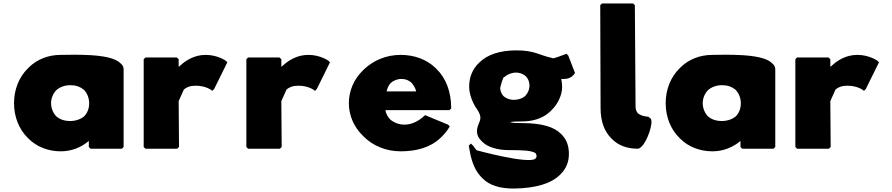

<svg xmlns="http://www.w3.org/2000/svg" viewBox="-20 -852 5152 1109"><path d="M306 -332C326 -349 354 -360 386 -360C417 -360 442 -352 465 -333C483 -314 495 -287 495 -256C495 -226 486 -201 466 -180C447 -164 418 -153 386 -153C352 -153 326 -162 305 -180C288 -198 275 -225 275 -256C275 -286 287 -312 306 -332ZM681 -482 673 -489C615 -546 392 -535 331 -535C258 -535 195 -509 149 -465L141 -457C90 -407 61 -335 61 -256C61 -177 90 -105 140 -56L147 -49C192 -5 257 22 331 22C395 22 451 -2 493 -38V-3L503 7H684L694 -3V-451C694 -463 690 -473 681 -482Z M1013 -467C1012 -466 1013 -466 1012 -465V-510L1001 -520H820L810 -510V-3L820 7H1004L1014 -3L1012 -268L1042 -335C1057 -348 1078 -357 1110 -357C1171 -357 1203 -330 1203 -330L1206 -327L1217 -338L1293 -492L1283 -502C1283 -502 1236 -535 1168 -535C1100 -535 1050 -500 1022 -474Z M1606 -467C1605 -466 1606 -466 1605 -465V-510L1594 -520H1413L1403 -510V-3L1413 7H1597L1607 -3L1605 -268L1635 -335C1650 -348 1671 -357 1703 -357C1764 -357 1796 -330 1796 -330L1799 -327L1810 -338L1886 -492L1876 -502C1876 -502 1829 -535 1761 -535C1693 -535 1643 -500 1615 -474Z M2237 -373C2253 -386 2272 -396 2299 -396C2322 -396 2340 -389 2357 -374C2368 -361 2379 -345 2384 -324H2213C2217 -341 2223 -358 2237 -373ZM2433 -185C2358 -113 2278 -124 2234 -162C2220 -176 2209 -196 2206 -216H2576L2586 -225V-228C2586 -325 2554 -402 2502 -453L2495 -460C2444 -509 2373 -535 2294 -535C2211 -535 2137 -503 2083 -452L2075 -444C2025 -395 1995 -329 1995 -256C1995 -184 2025 -118 2075 -69L2082 -62C2134 -10 2210 22 2294 22C2386 22 2467 0 2526 -57L2534 -65C2549 -80 2564 -98 2576 -119L2578 -122L2568 -132L2435 -187Z M2759 -40 2767 -32C2797 -2 2855 15 2917 15C2998 15 3051 17 3074 33C3076 36 3078 41 3079 47C3080 54 3078 58 3072 65C3030 97 2733 16 2733 16C2726 8 2718 -3 2712 -12H2711L2700 -23L2688 -11V-8C2698 54 2713 123 2760 171L2768 179C2805 216 2862 238 2952 237C3075 235 3163 208 3213 159L3220 152C3251 121 3266 82 3266 37C3266 -5 3255 -43 3226 -73L3219 -80C3181 -118 3111 -141 2996 -141C2962 -141 2942 -141 2926 -147C2940 -150 2961 -150 3010 -151C3078 -154 3125 -177 3158 -208L3166 -216C3206 -255 3223 -304 3226 -334C3228 -352 3226 -373 3222 -396C3237 -395 3267 -395 3285 -412L3292 -418C3295 -421 3298 -425 3300 -429L3301 -431L3262 -532L3251 -542L3248 -540C3248 -540 3172 -510 3173 -516C3090 -534 3069 -562 2957 -561C2868 -560 2796 -537 2751 -493L2744 -486C2710 -453 2690 -407 2690 -352C2690 -282 2734 -223 2734 -223C2780 -156 2735 -149 2735 -93C2735 -72 2744 -55 2759 -40ZM2893 -407C2907 -419 2927 -429 2948 -432C2976 -435 2999 -427 3017 -412C3028 -400 3037 -384 3038 -365C3040 -340 3031 -317 3015 -299C3002 -287 2983 -278 2959 -276C2932 -273 2907 -281 2888 -297C2877 -309 2870 -325 2869 -343C2869 -346 2886 -414 2893 -407Z M3681 -1 3688 -8C3718 -37 3757 -145 3738 -167L3736 -169H3735L3730 -174C3726 -178 3723 -178 3723 -178C3715 -179 3686 -180 3664 -198C3657 -207 3651 -218 3651 -236L3647 -822L3637 -832H3457L3447 -822L3449 -227C3449 -153 3470 -94 3510 -54L3517 -47C3552 -12 3602 7 3664 7C3670 7 3677 3 3681 -1Z M4070 -332C4090 -349 4118 -360 4150 -360C4181 -360 4206 -352 4229 -333C4247 -314 4259 -287 4259 -256C4259 -226 4250 -201 4230 -180C4211 -164 4182 -153 4150 -153C4116 -153 4090 -162 4069 -180C4052 -198 4039 -225 4039 -256C4039 -286 4051 -312 4070 -332ZM4445 -482 4437 -489C4379 -546 4156 -535 4095 -535C4022 -535 3959 -509 3913 -465L3905 -457C3854 -407 3825 -335 3825 -256C3825 -177 3854 -105 3904 -56L3911 -49C3956 -5 4021 22 4095 22C4159 22 4215 -2 4257 -38V-3L4267 7H4448L4458 -3V-451C4458 -463 4454 -473 4445 -482Z M4777 -467C4776 -466 4777 -466 4776 -465V-510L4765 -520H4584L4574 -510V-3L4584 7H4768L4778 -3L4776 -268L4806 -335C4821 -348 4842 -357 4874 -357C4935 -357 4967 -330 4967 -330L4970 -327L4981 -338L5057 -492L5047 -502C5047 -502 5000 -535 4932 -535C4864 -535 4814 -500 4786 -474Z"/></svg>

Font: Hussar Woodtype
Style: Ultra
Weight: 900
Foundry: Cannot Into Space Fonts
Version: Version 1.07